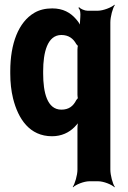

<svg xmlns="http://www.w3.org/2000/svg" viewBox="-20 -574 550 823"><path d="M325 -455 329 -456C326 -466 315 -482 306 -492C282 -520 250 -538 204 -538C175 -538 149 -532 127 -519C59 -479 24 -387 24 -269V-259C24 -220 28 -185 36 -152C58 -64 107 10 203 10C244 10 276 -6 299 -29C307 -37 319 -50 322 -59L318 -60C314 -52 312 -36 312 -24V153C312 177 301 214 292 227L293 229C305 217 340 203 363 203H401C424 203 459 217 471 229L472 227C463 214 453 177 453 153V-478C453 -502 463 -539 472 -552L471 -554C458 -542 422 -528 399 -528H355C343 -528 325 -536 319 -543L316 -540C334 -522 317 -481 325 -455ZM243 -424C274 -424 294 -409 307 -385C309 -383 315 -375 316 -376L314 -379C313 -378 312 -364 312 -361V-168C312 -166 313 -152 314 -151L316 -155C315 -156 309 -147 307 -145C294 -119 275 -104 243 -104C182 -104 165 -178 165 -259V-269C165 -349 183 -424 243 -424Z"/></svg>

Font: Asimov
Style: EdgeExtreme
Weight: 500
Designer: Google
Version: Version 2.000980: 2014